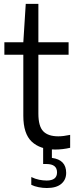

<svg xmlns="http://www.w3.org/2000/svg" viewBox="-20 -760 388 988"><path d="M264 9.5Q186.5 9.5 143.2 -31.2Q100 -72 100 -164V-478.5H2.5V-542.5H100L112.5 -740H177.5V-542.5H333V-478.5H177.5V-175.5Q177.5 -110 202.8 -84.2Q228 -58.5 280 -58.5Q306 -58.5 341 -66V0.5Q302.5 9.5 264 9.5ZM221 207.5Q200 207.5 178.5 203.2Q157 199 141 191V151Q161.5 161 181.8 165Q202 169 220 169Q273.5 169 273.5 127Q273.5 84 219 84H202V-10H247V52.5Q320.5 62 320.5 129.5Q320.5 165 295.2 186.2Q270 207.5 221 207.5Z"/></svg>

Font: Encode Sans SemiCondensed SemiCondensed
Style: Regular
Weight: 400
Width: 4
Designer: Multiple Designers
Foundry: Impallari Type
Version: Version 3.000; ttfautohint (v1.8.3) -l 8 -r 50 -G 200 -x 14 